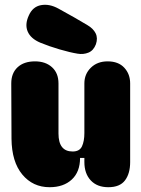

<svg xmlns="http://www.w3.org/2000/svg" viewBox="-20 -781 588 801"><path d="M187 0Q117 0 73 -53Q29 -106 28 -202L27 -433Q27 -476 53.5 -500.5Q80 -525 126 -525Q170 -525 197 -500.5Q224 -476 224 -433V-224Q224 -149 283 -149Q312 -149 322 -170.5Q332 -192 332 -226V-433Q332 -472 359 -498.5Q386 -525 429 -525Q474 -525 498.5 -498.5Q523 -472 523 -433V-105Q523 -57 501.5 -28.5Q480 0 432 0Q385 0 358.5 -28.5Q332 -57 332 -105V-122H314Q314 -64 279.5 -32Q245 0 187 0ZM345 -676Q369 -662 379 -642Q389 -622 380 -596Q370 -570 349 -561.5Q328 -553 304 -557Q273 -562 228.5 -575Q184 -588 148 -603Q108 -620 95.5 -649.5Q83 -679 100 -716Q116 -753 151 -759.5Q186 -766 224 -745Q262 -724 289.5 -708.5Q317 -693 345 -676Z"/></svg>

Font: Bagel Fat One
Style: Regular
Weight: 400
Designer: Kyung-won Kim
Foundry: JAMO
Version: Version 1.000; ttfautohint (v1.8.4.7-5d5b);gftools[0.9.28]